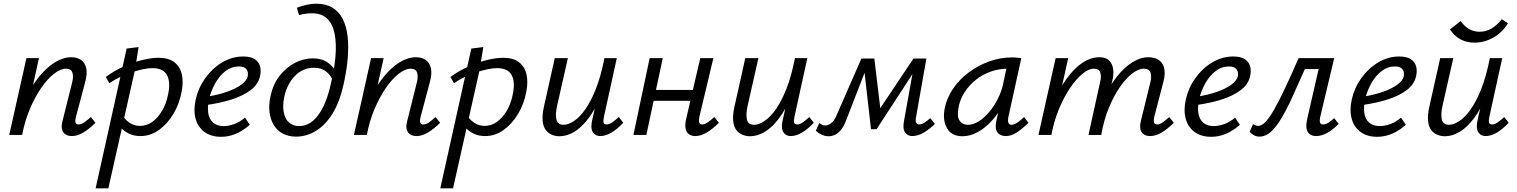

<svg xmlns="http://www.w3.org/2000/svg" viewBox="-20 -731 8216 1040"><path d="M369 6Q349 6 335 -3Q321 -12 316 -30Q311 -48 319 -77L371 -285Q379 -317 372 -338Q365 -359 338 -359Q308 -359 272.5 -331.5Q237 -304 203 -254.5Q169 -205 141.5 -140Q114 -75 100 0H49Q73 -99 108.5 -177Q144 -255 187 -309.5Q230 -364 276 -392.5Q322 -421 366 -421Q397 -421 418.5 -406.5Q440 -392 447 -362Q454 -332 441 -285L391 -97Q386 -78 389 -67.5Q392 -57 406 -57Q421 -57 436 -67.5Q451 -78 472 -97L497 -66Q463 -32 431 -13Q399 6 369 6ZM30 0 123 -416H191L99 0Z M498 289 666 -468 731 -476 710 -348 567 289ZM741 6Q707 6 681 -6Q655 -18 637.5 -37Q620 -56 611 -78L640 -110Q657 -82 682.5 -65.5Q708 -49 738 -49Q773 -49 803 -69.5Q833 -90 856.5 -128.5Q880 -167 890 -217Q905 -286 884.5 -324Q864 -362 805 -362Q783 -362 754.5 -356Q726 -350 694 -339.5Q662 -329 630.5 -314Q599 -299 572 -280L553 -314Q599 -348 650.5 -371Q702 -394 751.5 -406Q801 -418 838 -418Q894 -418 925 -393.5Q956 -369 965 -327.5Q974 -286 964 -235Q952 -169 919.5 -114.5Q887 -60 841 -27Q795 6 741 6Z M1177 10Q1124 10 1088.5 -15.5Q1053 -41 1040 -86.5Q1027 -132 1040 -192Q1054 -255 1092 -308Q1130 -361 1183.5 -393Q1237 -425 1297 -425Q1338 -425 1360 -410.5Q1382 -396 1388.5 -372Q1395 -348 1389 -321Q1380 -275 1338.5 -243.5Q1297 -212 1234 -192Q1171 -172 1096 -162L1099 -207Q1162 -217 1210 -234Q1258 -251 1287 -272.5Q1316 -294 1322 -318Q1324 -327 1322 -339.5Q1320 -352 1309 -361.5Q1298 -371 1273 -371Q1234 -371 1201.5 -346Q1169 -321 1146.5 -281Q1124 -241 1113 -197Q1103 -153 1108 -119Q1113 -85 1134.5 -66.5Q1156 -48 1192 -48Q1217 -48 1247.5 -58.5Q1278 -69 1307 -94L1333 -55Q1311 -35 1285 -20Q1259 -5 1232 2.5Q1205 10 1177 10Z M1584 9Q1543 9 1512.5 -7Q1482 -23 1463.5 -53Q1445 -83 1440 -122.5Q1435 -162 1445 -209Q1459 -275 1494.5 -320.5Q1530 -366 1577.5 -390.5Q1625 -415 1674 -415Q1722 -415 1754 -393Q1786 -371 1803 -336L1779 -304Q1763 -334 1738.5 -349Q1714 -364 1680 -364Q1638 -364 1605 -342.5Q1572 -321 1550 -284.5Q1528 -248 1519 -203Q1510 -155 1517.5 -120Q1525 -85 1546.5 -66.5Q1568 -48 1600 -48Q1659 -48 1702.5 -106Q1746 -164 1770 -268Q1791 -353 1797 -424.5Q1803 -496 1792.5 -548.5Q1782 -601 1752 -630Q1722 -659 1670 -659Q1652 -659 1634.5 -656.5Q1617 -654 1600 -649L1588 -689Q1616 -700 1643 -705.5Q1670 -711 1693 -711Q1745 -711 1780.5 -689.5Q1816 -668 1836.5 -628Q1857 -588 1863 -532.5Q1869 -477 1863 -409.5Q1857 -342 1839 -265Q1819 -177 1781 -115.5Q1743 -54 1692 -22.5Q1641 9 1584 9Z M2236 6Q2216 6 2202 -3Q2188 -12 2183 -30Q2178 -48 2186 -77L2238 -285Q2246 -317 2239 -338Q2232 -359 2205 -359Q2175 -359 2139.5 -331.5Q2104 -304 2070 -254.5Q2036 -205 2008.5 -140Q1981 -75 1967 0H1916Q1940 -99 1975.5 -177Q2011 -255 2054 -309.5Q2097 -364 2143 -392.5Q2189 -421 2233 -421Q2264 -421 2285.5 -406.5Q2307 -392 2314 -362Q2321 -332 2308 -285L2258 -97Q2253 -78 2256 -67.5Q2259 -57 2273 -57Q2288 -57 2303 -67.5Q2318 -78 2339 -97L2364 -66Q2330 -32 2298 -13Q2266 6 2236 6ZM1897 0 1990 -416H2058L1966 0Z M2365 289 2533 -468 2598 -476 2577 -348 2434 289ZM2608 6Q2574 6 2548 -6Q2522 -18 2504.5 -37Q2487 -56 2478 -78L2507 -110Q2524 -82 2549.5 -65.5Q2575 -49 2605 -49Q2640 -49 2670 -69.5Q2700 -90 2723.5 -128.5Q2747 -167 2757 -217Q2772 -286 2751.5 -324Q2731 -362 2672 -362Q2650 -362 2621.5 -356Q2593 -350 2561 -339.5Q2529 -329 2497.5 -314Q2466 -299 2439 -280L2420 -314Q2466 -348 2517.5 -371Q2569 -394 2618.5 -406Q2668 -418 2705 -418Q2761 -418 2792 -393.5Q2823 -369 2832 -327.5Q2841 -286 2831 -235Q2819 -169 2786.5 -114.5Q2754 -60 2708 -27Q2662 6 2608 6Z M3011 7Q2989 7 2969.5 -1Q2950 -9 2936.5 -26.5Q2923 -44 2919.5 -75Q2916 -106 2926 -152L2985 -416H3056L2998 -160Q2987 -111 2994 -83Q3001 -55 3033 -55Q3058 -55 3089 -75.5Q3120 -96 3150.5 -139Q3181 -182 3208 -250.5Q3235 -319 3254 -416H3295Q3272 -302 3239 -221.5Q3206 -141 3168 -90.5Q3130 -40 3090 -16.5Q3050 7 3011 7ZM3231 6Q3214 6 3201.5 -3.5Q3189 -13 3185 -31Q3181 -49 3187 -77L3262 -416H3321L3251 -97Q3247 -76 3249.5 -66.5Q3252 -57 3266 -57Q3280 -57 3295.5 -67.5Q3311 -78 3332 -97L3356 -66Q3323 -31 3291.5 -12.5Q3260 6 3231 6Z M3746 6Q3727 6 3713 -3Q3699 -12 3694 -33Q3689 -54 3697 -88L3773 -416H3844L3768 -97Q3764 -78 3767 -67.5Q3770 -57 3784 -57Q3797 -57 3812.5 -67.5Q3828 -78 3849 -97L3874 -66Q3840 -32 3808 -13Q3776 6 3746 6ZM3411 0 3499 -416H3570L3481 0ZM3482 -185 3495 -244H3772L3759 -185Z M4043 7Q4021 7 4001.5 -1Q3982 -9 3968.5 -26.5Q3955 -44 3951.5 -75Q3948 -106 3958 -152L4017 -416H4088L4030 -160Q4019 -111 4026 -83Q4033 -55 4065 -55Q4090 -55 4121 -75.5Q4152 -96 4182.5 -139Q4213 -182 4240 -250.5Q4267 -319 4286 -416H4327Q4304 -302 4271 -221.5Q4238 -141 4200 -90.5Q4162 -40 4122 -16.5Q4082 7 4043 7ZM4263 6Q4246 6 4233.5 -3.5Q4221 -13 4217 -31Q4213 -49 4219 -77L4294 -416H4353L4283 -97Q4279 -76 4281.5 -66.5Q4284 -57 4298 -57Q4312 -57 4327.5 -67.5Q4343 -78 4364 -97L4388 -66Q4355 -31 4323.5 -12.5Q4292 6 4263 6Z M4921 6Q4897 6 4883 -13Q4869 -32 4876 -72L4931 -378L4963 -392L4728 -31H4698L4659 -372L4679 -414H4716L4752 -114L4728 -115L4928 -414H4998L4942 -97Q4938 -78 4942 -67.5Q4946 -57 4959 -57Q4973 -57 4987.5 -66.5Q5002 -76 5019 -91L5044 -60Q5014 -30 4982.5 -12Q4951 6 4921 6ZM4469 7Q4448 7 4430.5 -1.5Q4413 -10 4399 -23L4418 -65Q4425 -59 4433.5 -55Q4442 -51 4449 -51Q4465 -51 4481.5 -63.5Q4498 -76 4509 -101L4646 -414H4693L4562 -76Q4551 -47 4536.5 -29Q4522 -11 4505 -2Q4488 7 4469 7Z M5194 7Q5134 7 5109.5 -37Q5085 -81 5097 -143Q5108 -200 5142 -250Q5176 -300 5226.5 -338Q5277 -376 5337.5 -398Q5398 -420 5463 -420Q5479 -420 5490.5 -418.5Q5502 -417 5512 -416L5442 -97Q5434 -55 5459 -55Q5473 -55 5490 -66.5Q5507 -78 5527 -97L5551 -66Q5515 -31 5486 -12.5Q5457 6 5429 6Q5409 6 5394.5 -3Q5380 -12 5375.5 -30Q5371 -48 5377 -77L5414 -243L5455 -277Q5442 -218 5415 -167Q5388 -116 5352 -76.5Q5316 -37 5275 -15Q5234 7 5194 7ZM5222 -55Q5252 -55 5282 -74Q5312 -93 5339 -125.5Q5366 -158 5386 -198Q5406 -238 5414 -278L5437 -386L5475 -356Q5467 -358 5458 -358.5Q5449 -359 5441 -359Q5391 -359 5346 -343Q5301 -327 5265 -298Q5229 -269 5204 -230Q5179 -191 5171 -143Q5163 -98 5178.5 -76.5Q5194 -55 5222 -55Z M6210 6Q6190 6 6176 -3Q6162 -12 6157.5 -30Q6153 -48 6160 -77L6211 -285Q6219 -316 6212 -337.5Q6205 -359 6175 -359Q6147 -359 6113 -333Q6079 -307 6046 -259.5Q6013 -212 5986 -146Q5959 -80 5945 0H5895Q5918 -102 5952 -181Q5986 -260 6027.5 -313Q6069 -366 6113.5 -393.5Q6158 -421 6200 -421Q6232 -421 6254.5 -407.5Q6277 -394 6285.5 -364Q6294 -334 6281 -285L6232 -97Q6228 -78 6231 -67.5Q6234 -57 6248 -57Q6262 -57 6277 -67.5Q6292 -78 6313 -97L6338 -66Q6304 -32 6272 -13Q6240 6 6210 6ZM5605 0 5698 -416H5766L5674 0ZM5630 0Q5650 -92 5682.5 -168.5Q5715 -245 5755.5 -302Q5796 -359 5842 -390Q5888 -421 5935 -421Q5983 -421 6001 -385Q6019 -349 6004 -289L5934 0H5876L5939 -287Q5947 -319 5939.5 -339Q5932 -359 5904 -359Q5877 -359 5843.5 -331.5Q5810 -304 5777 -255.5Q5744 -207 5716.5 -141.5Q5689 -76 5675 0Z M6540 10Q6487 10 6451.5 -15.5Q6416 -41 6403 -86.5Q6390 -132 6403 -192Q6417 -255 6455 -308Q6493 -361 6546.5 -393Q6600 -425 6660 -425Q6701 -425 6723 -410.5Q6745 -396 6751.5 -372Q6758 -348 6752 -321Q6743 -275 6701.5 -243.5Q6660 -212 6597 -192Q6534 -172 6459 -162L6462 -207Q6525 -217 6573 -234Q6621 -251 6650 -272.5Q6679 -294 6685 -318Q6687 -327 6685 -339.5Q6683 -352 6672 -361.5Q6661 -371 6636 -371Q6597 -371 6564.5 -346Q6532 -321 6509.5 -281Q6487 -241 6476 -197Q6466 -153 6471 -119Q6476 -85 6497.5 -66.5Q6519 -48 6555 -48Q6580 -48 6610.5 -58.5Q6641 -69 6670 -94L6696 -55Q6674 -35 6648 -20Q6622 -5 6595 2.5Q6568 10 6540 10Z M6802 9Q6785 9 6770.5 0.5Q6756 -8 6749 -17L6767 -58Q6775 -55 6782 -52Q6789 -49 6795 -49Q6814 -49 6835 -71Q6856 -93 6882 -138.5Q6908 -184 6940.5 -253Q6973 -322 7014 -416H7166L7153 -357H7048Q7011 -273 6980 -205Q6949 -137 6920.5 -89.5Q6892 -42 6863.5 -16.5Q6835 9 6802 9ZM7109 6Q7090 6 7076 -3Q7062 -12 7057.5 -32.5Q7053 -53 7061 -88L7136 -416H7207L7131 -97Q7127 -78 7130 -67.5Q7133 -57 7147 -57Q7161 -57 7175.5 -66.5Q7190 -76 7207 -91L7231 -60Q7202 -30 7170.5 -12Q7139 6 7109 6Z M7439 10Q7386 10 7350.5 -15.5Q7315 -41 7302 -86.5Q7289 -132 7302 -192Q7316 -255 7354 -308Q7392 -361 7445.5 -393Q7499 -425 7559 -425Q7600 -425 7622 -410.5Q7644 -396 7650.5 -372Q7657 -348 7651 -321Q7642 -275 7600.5 -243.5Q7559 -212 7496 -192Q7433 -172 7358 -162L7361 -207Q7424 -217 7472 -234Q7520 -251 7549 -272.5Q7578 -294 7584 -318Q7586 -327 7584 -339.5Q7582 -352 7571 -361.5Q7560 -371 7535 -371Q7496 -371 7463.5 -346Q7431 -321 7408.5 -281Q7386 -241 7375 -197Q7365 -153 7370 -119Q7375 -85 7396.5 -66.5Q7418 -48 7454 -48Q7479 -48 7509.5 -58.5Q7540 -69 7569 -94L7595 -55Q7573 -35 7547 -20Q7521 -5 7494 2.5Q7467 10 7439 10Z M7807 7Q7785 7 7765.5 -1Q7746 -9 7732.5 -26.5Q7719 -44 7715.5 -75Q7712 -106 7722 -152L7781 -416H7852L7794 -160Q7783 -111 7790 -83Q7797 -55 7829 -55Q7854 -55 7885 -75.5Q7916 -96 7946.5 -139Q7977 -182 8004 -250.5Q8031 -319 8050 -416H8091Q8068 -302 8035 -221.5Q8002 -141 7964 -90.5Q7926 -40 7886 -16.5Q7846 7 7807 7ZM8027 6Q8010 6 7997.5 -3.5Q7985 -13 7981 -31Q7977 -49 7983 -77L8058 -416H8117L8047 -97Q8043 -76 8045.5 -66.5Q8048 -57 8062 -57Q8076 -57 8091.5 -67.5Q8107 -78 8128 -97L8152 -66Q8119 -31 8087.5 -12.5Q8056 6 8027 6ZM7967 -500Q7925 -500 7891 -518Q7857 -536 7834 -572L7892 -617Q7915 -585 7940.5 -572Q7966 -559 7994 -559Q8028 -559 8058 -576Q8088 -593 8115 -627L8148 -605Q8116 -553 8067.5 -526.5Q8019 -500 7967 -500Z"/></svg>

Font: Ysabeau Infant Medium
Style: Italic
Weight: 500
Italic angle: -12°
Designer: Christian Thalmann (Catharsis Fonts)
Version: Version 2.001;gftools[0.9.30]; featfreeze: ss01,ss02,lnum